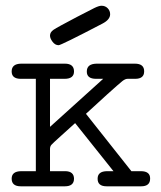

<svg xmlns="http://www.w3.org/2000/svg" viewBox="-20 -655 565 675"><path d="M21 -26.9Q21 -52.7 54.2 -53.2H106V-377.9H50.8Q21 -378.9 21 -403.8Q21 -430.7 54.2 -431.2H208Q240.2 -431.2 240.2 -403.8Q240.2 -377.9 207 -377.9H155.8V-209L342.8 -377.9H317.9Q284.7 -377.9 285.2 -403.8Q285.2 -430.7 319.8 -431.2H454.1Q487.3 -431.2 486.8 -403.8Q486.8 -377.9 455.1 -377.9H428.2Q420.4 -377.9 410.2 -369.9Q399.9 -361.8 356.9 -323.2Q314 -284.2 282.2 -254.9L441.9 -53.2H475.1Q508.3 -53.2 507.8 -26.9Q507.8 0 476.1 0H355Q322.8 0 323.2 -26.9Q323.2 -52.7 356 -53.2H378.9L244.1 -222.2Q223.1 -203.1 193.8 -176.8Q165 -150.9 160.4 -145.5Q155.8 -140.1 155.8 -130.9Q155.8 -129.9 155.8 -128.9V-53.2H210.9Q239.7 -52.2 240.2 -26.9Q240.2 0 208 0H53.2Q21 0 21 -26.9ZM155.8 -529.8Q155.8 -542 168.5 -550.5Q181.2 -559.1 250 -595.2Q288.1 -614.3 312 -627Q328.1 -634.8 336.9 -634.8Q350.1 -634.8 358.6 -626Q367.2 -617.2 367.2 -605Q367.2 -585.9 339.8 -571.8Q193.8 -495.6 186 -496.1Q173.8 -496.1 164.8 -508.1Q155.8 -520 155.8 -529.8Z"/></svg>

Font: CMU Typewriter Text
Style: Light
Weight: 200
Version: Version 0.7.0